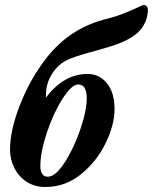

<svg xmlns="http://www.w3.org/2000/svg" viewBox="-20 -732 610 766"><path d="M20 -135Q20 -213 60.5 -315.5Q101 -418 164 -499Q260 -623 411 -658Q459 -670 522 -699Q548 -712 556 -712Q561 -712 565.5 -706.5Q570 -701 570 -695Q570 -650 542 -615Q514 -580 445 -555Q418 -545 360 -529Q295 -512 259 -497.5Q223 -483 202 -457Q180 -430 171.5 -404.5Q163 -379 163 -347Q163 -342 166 -346Q236 -437 330 -437Q376 -437 406.5 -400Q437 -363 437 -296Q437 -235 402 -162Q367 -89 304 -37.5Q241 14 161 14Q118 14 86 -7Q54 -28 37 -62.5Q20 -97 20 -135ZM326 -340Q326 -395 292 -395Q266 -395 229.5 -338Q193 -281 167 -203Q141 -125 141 -69Q141 -49 148.5 -38Q156 -27 171 -27Q201 -27 237.5 -83Q274 -139 300 -214.5Q326 -290 326 -340Z"/></svg>

Font: EB Garamond ExtraBold
Style: Italic
Weight: 800
Italic angle: -17.2°
Designer: Georg Duffner and Octavio Pardo
Foundry: Georg Duffner
Version: Version 1.000